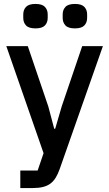

<svg xmlns="http://www.w3.org/2000/svg" viewBox="-20 -754 554 974"><path d="M397 -520H502L283 103Q274 129 262.5 147.5Q251 166 235.5 177.5Q220 189 198 194.5Q176 200 146 200H83V111H171L201 23L12 -520H121L225 -214L255 -101H260L293 -214ZM160 -610Q126 -610 112 -625Q98 -640 98 -663V-681Q98 -704 112 -719Q126 -734 160 -734Q194 -734 208 -719Q222 -704 222 -681V-663Q222 -640 208 -625Q194 -610 160 -610ZM360 -610Q326 -610 312 -625Q298 -640 298 -663V-681Q298 -704 312 -719Q326 -734 360 -734Q394 -734 408 -719Q422 -704 422 -681V-663Q422 -640 408 -625Q394 -610 360 -610Z"/></svg>

Font: IBM Plex Sans Thai Medium
Style: Regular
Weight: 500
Designer: Mike Abbink, Paul van der Laan, Pieter van Rosmalen, Ben Mitchell, Mark Frömberg
Foundry: Bold Monday
Version: Version 1.1